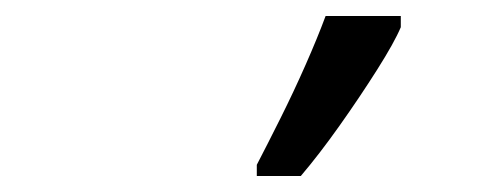

<svg xmlns="http://www.w3.org/2000/svg" viewBox="-20 -826 602 240"><path d="M301 -606V-620Q314 -645 330.5 -678Q347 -711 362 -745Q377 -779 387 -806H481V-792Q473 -773 451.5 -739Q430 -705 404.5 -669Q379 -633 356 -606Z"/></svg>

Font: Noto Sans IKEA
Style: Italic
Weight: 400
Italic angle: -12°
Designer: Monotype Design Team
Foundry: Monotype Imaging Inc.
Version: Version 2.001